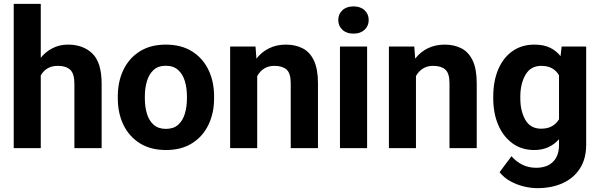

<svg xmlns="http://www.w3.org/2000/svg" viewBox="-20 -770 3122 998"><path d="M191.9 -750V-469.7Q217.8 -502 253.9 -520Q290 -538.1 333.5 -538.1Q412.1 -538.1 460.2 -491.7Q508.3 -445.3 508.3 -334V0H366.7V-335Q366.7 -387.7 344.5 -407.7Q322.3 -427.7 281.7 -427.7Q248.5 -427.7 226.6 -414.3Q204.6 -400.9 191.9 -377.9V0H51.3V-750Z M592.3 -258.8V-269Q592.3 -346.2 621.6 -407Q650.9 -467.8 706.5 -502.9Q762.2 -538.1 841.8 -538.1Q922.4 -538.1 978.3 -502.9Q1034.2 -467.8 1063.5 -407Q1092.8 -346.2 1092.8 -269V-258.8Q1092.8 -182.1 1063.5 -121.3Q1034.2 -60.5 978.5 -25.4Q922.9 9.8 842.8 9.8Q762.7 9.8 706.8 -25.4Q650.9 -60.5 621.6 -121.3Q592.3 -182.1 592.3 -258.8ZM732.9 -269V-258.8Q732.9 -214.8 743.7 -179Q754.4 -143.1 778.6 -121.6Q802.7 -100.1 842.8 -100.1Q882.3 -100.1 906.2 -121.6Q930.2 -143.1 940.9 -179Q951.7 -214.8 951.7 -258.8V-269Q951.7 -312 940.9 -348.1Q930.2 -384.3 906 -406.2Q881.8 -428.2 841.8 -428.2Q802.2 -428.2 778.3 -406.2Q754.4 -384.3 743.7 -348.1Q732.9 -312 732.9 -269Z M1406.7 -427.7Q1375 -427.7 1352.5 -413.3Q1330.1 -398.9 1316.9 -374.5V0H1176.3V-528.3H1308.1L1313 -465.3Q1340.3 -500.5 1379.2 -519.3Q1418 -538.1 1465.8 -538.1Q1515.6 -538.1 1553.2 -518.8Q1590.8 -499.5 1611.8 -455.3Q1632.8 -411.1 1632.8 -336.9V0H1491.2V-337.4Q1491.2 -389.6 1469.2 -408.7Q1447.3 -427.7 1406.7 -427.7Z M1738.3 -666Q1738.3 -696.8 1759.8 -716.8Q1781.2 -736.8 1817.4 -736.8Q1853.5 -736.8 1875 -716.8Q1896.5 -696.8 1896.5 -666Q1896.5 -635.3 1875 -615.2Q1853.5 -595.2 1817.4 -595.2Q1781.2 -595.2 1759.8 -615.2Q1738.3 -635.3 1738.3 -666ZM1888.2 -528.3V0H1747.1V-528.3Z M2231.9 -427.7Q2200.2 -427.7 2177.7 -413.3Q2155.3 -398.9 2142.1 -374.5V0H2001.5V-528.3H2133.3L2138.2 -465.3Q2165.5 -500.5 2204.3 -519.3Q2243.2 -538.1 2291 -538.1Q2340.8 -538.1 2378.4 -518.8Q2416 -499.5 2437 -455.3Q2458 -411.1 2458 -336.9V0H2316.4V-337.4Q2316.4 -389.6 2294.4 -408.7Q2272.5 -427.7 2231.9 -427.7Z M2543.9 -257.8V-268.1Q2543.9 -348.6 2569.8 -409.4Q2595.7 -470.2 2643.8 -504.2Q2691.9 -538.1 2757.8 -538.1Q2804.7 -538.1 2837.9 -522.5Q2871.1 -506.8 2893.6 -478L2899.4 -528.3H3026.9V-17.6Q3026.9 54.7 2994.9 105Q2962.9 155.3 2905.8 181.6Q2848.6 208 2772.9 208Q2740.2 208 2703.1 199.2Q2666 190.4 2632.6 171.9Q2599.1 153.3 2576.7 125L2638.7 42Q2663.1 70.3 2695.3 86.2Q2727.5 102.1 2766.6 102.1Q2823.2 102.1 2854.5 71Q2885.7 40 2885.7 -16.6V-46.4Q2862.3 -20 2830.6 -5.1Q2798.8 9.8 2756.8 9.8Q2691.4 9.8 2643.6 -25.1Q2595.7 -60.1 2569.8 -120.6Q2543.9 -181.2 2543.9 -257.8ZM2684.6 -268.1V-257.8Q2684.6 -192.4 2710.9 -146.7Q2737.3 -101.1 2792.5 -101.1Q2826.7 -101.1 2849.6 -114.3Q2872.6 -127.4 2885.7 -150.4V-378.4Q2872.6 -401.9 2849.9 -414.8Q2827.1 -427.7 2793.5 -427.7Q2738.3 -427.7 2711.4 -381.3Q2684.6 -335 2684.6 -268.1Z"/></svg>

Font: Vazirmatn RD UI FD
Style: Bold
Weight: 700
Designer: Saber Rastikerdar
Foundry: Saber Rastikerdar
Version: Version 33.003